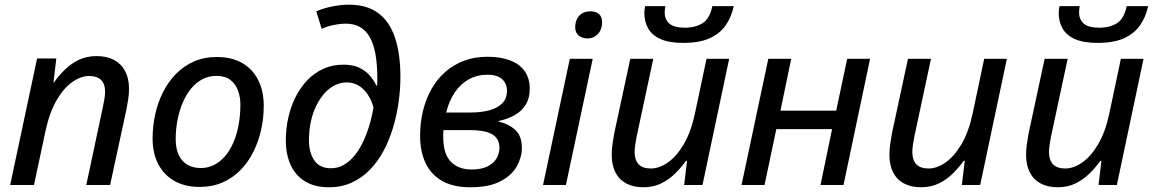

<svg xmlns="http://www.w3.org/2000/svg" viewBox="-20 -789 4925 819"><path d="M23.4 0 138.2 -539.6H220.2L208 -437H210Q229 -464.4 254.9 -490.2Q280.8 -516.1 314.7 -533Q348.6 -549.8 391.6 -549.8Q435.5 -549.8 466.6 -533.2Q497.6 -516.6 513.9 -485.4Q530.3 -454.1 530.3 -410.2Q530.3 -388.7 526.9 -365.7Q523.4 -342.8 519.5 -323.2L449.7 0H348.1L418.9 -333Q423.3 -354 425.8 -369.4Q428.2 -384.8 428.2 -397.9Q428.2 -431.2 411.1 -448Q394 -464.8 360.4 -464.8Q325.2 -464.8 288.8 -439.5Q252.4 -414.1 222.2 -362.8Q191.9 -311.5 174.8 -233.4L125 0Z M831.1 8.3Q769.5 8.3 724.6 -16.8Q679.7 -42 655.3 -88.4Q630.9 -134.8 630.9 -198.2Q630.9 -251 642.1 -301.5Q653.3 -352.1 675.5 -396.2Q697.8 -440.4 731 -474.1Q764.2 -507.8 807.6 -526.9Q851.1 -545.9 904.8 -545.9Q967.3 -545.9 1012 -520.8Q1056.6 -495.6 1080.8 -448.7Q1105 -401.9 1105 -336.9Q1105 -285.6 1094 -235.8Q1083 -186 1061 -141.8Q1039.1 -97.7 1006.3 -64Q973.6 -30.3 929.9 -11Q886.2 8.3 831.1 8.3ZM837.9 -72.3Q866.7 -72.3 892.3 -85Q918 -97.7 938.7 -121.3Q959.5 -145 974.4 -178.5Q989.3 -211.9 997.3 -253.7Q1005.4 -295.4 1005.4 -343.8Q1005.4 -374.5 995.4 -402.3Q985.4 -430.2 962.9 -447.8Q940.4 -465.3 902.8 -465.3Q870.1 -465.3 843 -450.9Q815.9 -436.5 794.9 -410.9Q773.9 -385.3 759.5 -351.3Q745.1 -317.4 737.3 -277.8Q729.5 -238.3 729.5 -195.8Q729.5 -136.7 757.6 -104.5Q785.6 -72.3 837.9 -72.3Z M1383.3 9.8Q1321.8 9.8 1280.8 -15.6Q1239.7 -41 1219.5 -86.2Q1199.2 -131.3 1199.2 -190.4Q1199.2 -239.7 1209.7 -286.9Q1220.2 -334 1240.7 -375Q1261.2 -416 1291 -447Q1320.8 -478 1359.4 -495.6Q1397.9 -513.2 1444.8 -513.2Q1483.9 -513.2 1510.7 -501Q1537.6 -488.8 1555.9 -468.3Q1574.2 -447.8 1585.4 -423.8H1588.4Q1589.4 -432.1 1589.4 -441.4Q1589.4 -450.7 1589.4 -457Q1589.4 -574.7 1556.9 -631.3Q1524.4 -688 1455.6 -688Q1430.2 -688 1402.3 -682.1Q1374.5 -676.3 1352.1 -666L1329.1 -740.7Q1355 -752.4 1393.1 -760.7Q1431.2 -769 1468.8 -769Q1545.4 -769 1593.8 -732.9Q1642.1 -696.8 1665 -627.9Q1688 -559.1 1688 -460.4Q1688 -408.7 1680.4 -354Q1672.9 -299.3 1657.2 -246.6Q1641.6 -193.8 1617.2 -147.5Q1592.8 -101.1 1558.8 -65.9Q1524.9 -30.8 1481.2 -10.5Q1437.5 9.8 1383.3 9.8ZM1391.6 -71.3Q1420.9 -71.3 1445.6 -85.2Q1470.2 -99.1 1490.7 -123.5Q1511.2 -147.9 1527.1 -180.7Q1543 -213.4 1554.7 -251.7Q1566.4 -290 1573.2 -330.6Q1564.9 -360.8 1549.3 -384.8Q1533.7 -408.7 1511.2 -423.1Q1488.8 -437.5 1459 -437.5Q1432.1 -437.5 1408 -425.3Q1383.8 -413.1 1363.8 -390.6Q1343.8 -368.2 1328.9 -337.6Q1314 -307.1 1305.9 -269.8Q1297.9 -232.4 1297.9 -190.4Q1297.9 -138.7 1320.6 -105Q1343.3 -71.3 1391.6 -71.3Z M1986.3 9.8Q1913.6 9.8 1866.2 -17.1Q1818.8 -43.9 1795.4 -93.3Q1772 -142.6 1772 -210Q1772 -266.1 1784.4 -316.7Q1796.9 -367.2 1820.6 -409.2Q1844.2 -451.2 1879.4 -482.2Q1914.6 -513.2 1959.7 -530Q2004.9 -546.9 2059.6 -546.9Q2116.2 -546.9 2156.7 -531Q2197.3 -515.1 2218.5 -484.9Q2239.7 -454.6 2239.7 -410.2Q2239.7 -370.6 2222.9 -343Q2206.1 -315.4 2176 -298.3Q2146 -281.2 2106.9 -272.9V-270.5Q2150.4 -260.3 2178.2 -234.6Q2206.1 -209 2206.1 -157.7Q2206.1 -118.7 2184.6 -79.8Q2163.1 -41 2114.7 -15.6Q2066.4 9.8 1986.3 9.8ZM1991.2 -65.9Q2031.7 -65.9 2058.3 -78.6Q2085 -91.3 2097.7 -112.8Q2110.4 -134.3 2110.4 -159.2Q2110.4 -184.1 2097.4 -200.7Q2084.5 -217.3 2057.4 -225.6Q2030.3 -233.9 1986.3 -233.9H1871.6Q1871.1 -228.5 1870.8 -220.9Q1870.6 -213.4 1870.6 -205.6Q1870.6 -132.3 1903.3 -99.1Q1936 -65.9 1991.2 -65.9ZM1883.3 -309.1H1987.3Q2029.8 -309.1 2064.9 -317.9Q2100.1 -326.7 2121.3 -347.2Q2142.6 -367.7 2142.6 -401.9Q2142.6 -431.2 2122.6 -450.7Q2102.5 -470.2 2058.6 -470.2Q2015.1 -470.2 1980 -450.7Q1944.8 -431.2 1920.2 -395Q1895.5 -358.9 1883.3 -309.1Z M2296.4 0 2410.6 -538.1H2508.3L2394 0ZM2486.3 -625Q2463.9 -625 2448.7 -637.2Q2433.6 -649.4 2433.6 -673.3Q2433.6 -692.4 2441.2 -707.8Q2448.7 -723.1 2463.1 -731.9Q2477.5 -740.7 2498 -740.7Q2521.5 -740.7 2534.9 -729.2Q2548.3 -717.8 2548.3 -694.3Q2548.3 -663.1 2530.5 -644Q2512.7 -625 2486.3 -625Z M2724.1 9.8Q2682.1 9.8 2651.6 -6.3Q2621.1 -22.5 2605.2 -53.5Q2589.4 -84.5 2589.4 -128.9Q2589.4 -149.4 2592.3 -171.6Q2595.2 -193.8 2599.6 -217.8L2668.5 -538.1H2766.6L2695.3 -204.6Q2691.4 -185.1 2689.2 -168.9Q2687 -152.8 2687 -140.6Q2687 -106.9 2703.9 -88.6Q2720.7 -70.3 2756.3 -70.3Q2792.5 -70.3 2829.3 -96.2Q2866.2 -122.1 2897 -174.3Q2927.7 -226.6 2944.3 -304.7L2993.7 -538.1H3090.3L2976.6 0H2898.4L2910.6 -103H2906.2Q2886.7 -75.7 2860.8 -49.8Q2835 -23.9 2801.3 -7.1Q2767.6 9.8 2724.1 9.8ZM2894.5 -606Q2833.5 -606 2797.1 -622.6Q2760.7 -639.2 2744.6 -668Q2728.5 -696.8 2728.5 -732.9Q2728.5 -740.7 2729.5 -749.3Q2730.5 -757.8 2731.9 -762.7H2817.9Q2816.9 -754.9 2816.2 -748.8Q2815.4 -742.7 2815.4 -736.3Q2815.4 -705.1 2835.7 -688Q2856 -670.9 2900.9 -670.9Q2947.8 -670.9 2977.8 -690.7Q3007.8 -710.4 3018.6 -762.7H3109.9Q3099.6 -714.8 3074.5 -679.7Q3049.3 -644.5 3005.6 -625.2Q2961.9 -606 2894.5 -606Z M3143.1 0 3257.3 -538.1H3355L3309.1 -316.9H3546.9L3593.8 -538.1H3691.4L3578.1 0H3480L3529.3 -238.3H3291.5L3241.2 0Z M3908.7 9.8Q3866.7 9.8 3836.2 -6.3Q3805.7 -22.5 3789.8 -53.5Q3773.9 -84.5 3773.9 -128.9Q3773.9 -149.4 3776.9 -171.6Q3779.8 -193.8 3784.2 -217.8L3853 -538.1H3951.2L3879.9 -204.6Q3876 -185.1 3873.8 -168.9Q3871.6 -152.8 3871.6 -140.6Q3871.6 -106.9 3888.4 -88.6Q3905.3 -70.3 3940.9 -70.3Q3977.1 -70.3 4013.9 -96.2Q4050.8 -122.1 4081.5 -174.3Q4112.3 -226.6 4128.9 -304.7L4178.2 -538.1H4274.9L4161.1 0H4083L4095.2 -103H4090.8Q4071.3 -75.7 4045.4 -49.8Q4019.5 -23.9 3985.8 -7.1Q3952.1 9.8 3908.7 9.8Z M4491.7 9.8Q4449.7 9.8 4419.2 -6.3Q4388.7 -22.5 4372.8 -53.5Q4356.9 -84.5 4356.9 -128.9Q4356.9 -149.4 4359.9 -171.6Q4362.8 -193.8 4367.2 -217.8L4436 -538.1H4534.2L4462.9 -204.6Q4459 -185.1 4456.8 -168.9Q4454.6 -152.8 4454.6 -140.6Q4454.6 -106.9 4471.4 -88.6Q4488.3 -70.3 4523.9 -70.3Q4560.1 -70.3 4596.9 -96.2Q4633.8 -122.1 4664.6 -174.3Q4695.3 -226.6 4711.9 -304.7L4761.2 -538.1H4857.9L4744.1 0H4666L4678.2 -103H4673.8Q4654.3 -75.7 4628.4 -49.8Q4602.5 -23.9 4568.8 -7.1Q4535.2 9.8 4491.7 9.8ZM4662.1 -606Q4601.1 -606 4564.7 -622.6Q4528.3 -639.2 4512.2 -668Q4496.1 -696.8 4496.1 -732.9Q4496.1 -740.7 4497.1 -749.3Q4498 -757.8 4499.5 -762.7H4585.4Q4584.5 -754.9 4583.7 -748.8Q4583 -742.7 4583 -736.3Q4583 -705.1 4603.3 -688Q4623.5 -670.9 4668.5 -670.9Q4715.3 -670.9 4745.4 -690.7Q4775.4 -710.4 4786.1 -762.7H4877.4Q4867.2 -714.8 4842 -679.7Q4816.9 -644.5 4773.2 -625.2Q4729.5 -606 4662.1 -606Z"/></svg>

Font: Open Sans Medium
Style: Italic
Weight: 500
Italic angle: -12°
Designer: Monotype Design Team
Foundry: Monotype Imaging Inc.
Version: Version 3.000